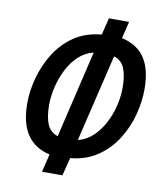

<svg xmlns="http://www.w3.org/2000/svg" viewBox="-83 -804 729 871"><g transform="rotate(10 281.5 -369.0)"><path d="M170 0 190 -83Q120 -99 85 -151.5Q50 -204 50 -295Q50 -351 66.5 -412Q83 -473 116.5 -527Q150 -581 202.5 -617Q255 -653 329 -660L348 -738H441L422 -660Q494 -644 528.5 -592Q563 -540 563 -448Q563 -392 547 -331Q531 -270 497 -216Q463 -162 410.5 -126Q358 -90 285 -83L264 0ZM212 -171 307 -573Q269 -564 239.5 -537Q210 -510 190 -471Q170 -432 159.5 -388.5Q149 -345 149 -304Q149 -251 162.5 -217Q176 -183 212 -171ZM305 -170Q343 -179 372.5 -206.5Q402 -234 422.5 -272.5Q443 -311 453.5 -354.5Q464 -398 464 -440Q464 -492 450.5 -526.5Q437 -561 401 -572Z"/></g></svg>

Font: Ubuntu Sans Mono Medium
Style: Italic
Weight: 500
Italic angle: -13.5°
Monospace: yes
Designer: Dalton Maag Ltd
Foundry: Dalton Maag Ltd
Version: Version 1.006